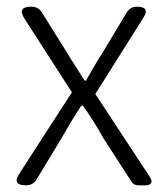

<svg xmlns="http://www.w3.org/2000/svg" viewBox="-20 -554 500 574"><path d="M105 -139 38 -35C22 -11 30 0 58 0C72 0 82 -6 89 -17L164 -141C183 -174 202 -207 223 -238H228C250 -207 271 -174 289 -141L373 -11C377 -4 385 0 393 0H412H415C433 0 438 -10 428 -25L265 -273L408 -500C423 -523 416 -534 389 -534C376 -534 366 -528 359 -517L290 -402C271 -373 255 -344 237 -313H233C214 -344 194 -373 177 -402L105 -517C98 -529 87 -534 73 -534C44 -534 38 -521 54 -497L195 -278Z"/></svg>

Font: GenSenRounded2 TW L
Style: Regular
Weight: 300
Version: Version 2.100;PS 2.1;hotconv 16.6.51;makeotf.lib2.5.65220 DE